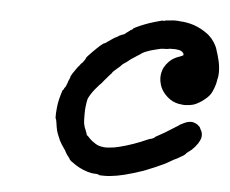

<svg xmlns="http://www.w3.org/2000/svg" viewBox="-42 -523 709 592"><g transform="rotate(5 312.5 -227.0)"><path d="M464 -474Q469 -475 478 -475Q487 -475 492 -474Q515 -473 536 -466Q559 -458 579 -443Q582 -441 589 -434Q596 -427 595.5 -426.5Q595 -426 599 -422Q610 -406 613 -392Q614 -389 616 -383Q629 -341 624 -311Q622 -305 622 -302Q620 -287 611 -267Q605 -253 588 -240Q573 -228 557 -222Q543 -218 526 -218Q515 -219 510 -220Q491 -224 478 -235Q456 -253 450 -276Q447 -286 447 -296Q447 -312 454 -327Q460 -338 469 -347Q482 -360 502 -366Q509 -369 511 -370Q513 -372 511 -376Q509 -380 504 -383Q498 -386 486 -387Q483 -387 474 -387Q465 -387 464 -386Q461 -385 448 -385Q441 -385 431 -382Q428 -381 419 -379Q409 -377 392 -370Q385 -367 376 -360Q372 -358 365 -353Q352 -345 346 -340Q343 -337 340 -335Q327 -327 324 -323Q322 -320 312 -312Q298 -300 298 -298.5Q298 -297 289 -288Q284 -282 280.5 -278Q277 -274 274 -270.5Q271 -267 269 -264L261 -256L256 -250Q252 -245 249 -242Q234 -223 229 -210Q227 -202 225 -185Q224 -178 224 -160.5Q224 -143 225 -135Q227 -123 232 -113Q235 -106 236 -102Q236 -98 238 -98Q239 -98 239 -99V-98Q246 -90 254 -83Q267 -73 276 -70Q292 -65 308 -67Q324 -68 339 -72Q383 -83 427 -103Q431 -104 433 -105Q436 -105 441 -107.5Q446 -110 446 -111Q446 -112 452 -115Q475 -127 501 -144Q513 -152 514.5 -152.5Q516 -153 516 -153Q516 -155 533 -163Q541 -167 551 -168Q558 -168 561 -167Q568 -165 574 -161Q582 -154 582 -153Q582 -152 584 -148Q592 -137 589 -121Q587 -114 581 -104Q573 -92 562 -82Q559 -80 556 -77.5Q553 -75 549 -72Q545 -69 546 -69V-68Q545 -68 542.5 -65.5Q540 -63 537 -61.5Q534 -60 529 -57Q520 -51 512 -48Q508 -46 504 -43.5Q500 -41 494.5 -38Q489 -35 485.5 -33Q482 -31 473.5 -27.5Q465 -24 462.5 -22.5Q460 -21 453.5 -18.5Q447 -16 440 -13Q420 -4 389 5Q337 21 301 21Q286 21 284 20Q284 19 281 18Q278 17 269 17Q261 17 248 13Q222 5 200 -12Q198 -13 195.5 -15Q193 -17 191.5 -19Q190 -21 190 -21.5Q190 -22 188 -25Q182 -32 179 -37Q173 -49 168 -55Q161 -65 158 -71Q157 -73 155.5 -75.5Q154 -78 152.5 -82.5Q151 -87 149 -91Q143 -104 140 -128Q138 -141 137 -141Q135 -142 136 -160Q137 -175 139 -189Q142 -205 146 -218Q150 -232 151.5 -232Q153 -232 155 -238Q157 -241 157.5 -241Q158 -241 161.5 -249.5Q165 -258 165 -259Q164 -259 167 -264Q172 -275 170 -274L176 -285L192 -308Q192 -306 198 -315Q202 -320 203 -320Q204 -320 204 -321Q205 -323 207 -325Q213 -333 213 -335Q213 -338 231 -356Q261 -386 266 -386Q268 -386 277 -393Q294 -405 300 -408H301Q303 -409 307.5 -412Q312 -415 313 -415Q314 -415 317 -416.5Q320 -418 320 -418Q324 -418 328 -422Q329 -423 330 -423.5Q331 -424 331 -424.5Q331 -425 333 -426Q335 -427 335 -427.5Q335 -428 338.5 -430Q342 -432 341.5 -432.5Q341 -433 344 -434Q351 -437 350 -439Q350 -439 357 -443Q384 -456 411 -464Q440 -473 441 -471Q441 -471 443 -471Q445 -471 446 -472Q447 -473 464 -474Z"/></g></svg>

Font: TT2020 Style E
Style: Italic
Weight: 400
Italic angle: -15°
Version: Version 0.2.000